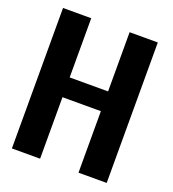

<svg xmlns="http://www.w3.org/2000/svg" viewBox="-125 -771 780 867"><g transform="rotate(20 265.0 -337.5)"><path d="M30 0V-675H165.5V-390.5H350V-675H485.5V0H350V-295.5H165.5V0Z"/></g></svg>

Font: Anybody SemiBold
Style: Regular
Weight: 600
Designer: Tyler Finck
Foundry: Etcetera Type Company
Version: Version 1.010; ttfautohint (v1.8.3) -l 8 -r 50 -G 200 -x 14 